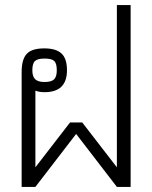

<svg xmlns="http://www.w3.org/2000/svg" viewBox="-20 -734 598 754"><path d="M65 -451Q65 -501 85 -522.5Q105 -544 154 -544Q200 -544 221.5 -524Q243 -504 243 -458Q243 -372 155 -372Q134 -372 119 -378V-77L255 -253H303L439 -77V-714H493V0H439L279 -208L119 0H65ZM203 -458Q203 -485 193 -494.5Q183 -504 155 -504Q128 -504 117.5 -494.5Q107 -485 107 -458Q107 -434 118 -423Q129 -412 155 -412Q182 -412 192.5 -422.5Q203 -433 203 -458Z"/></svg>

Font: Pridi ExtraLight
Style: Regular
Weight: 275
Designer: Katatrad Team
Foundry: CadsonDemak
Version: Version 1.001